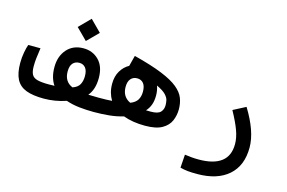

<svg xmlns="http://www.w3.org/2000/svg" viewBox="-103 -849 1965 1316"><g transform="rotate(15 879.0 -190.5)"><path d="M224.1 2.9Q146.5 2.9 98.4 -15.4Q50.3 -33.7 27.8 -76.4Q5.4 -119.1 5.4 -192.4Q5.4 -230 12.2 -267.1Q19 -304.2 26.9 -324.7H113.8Q106.9 -277.8 103.8 -251Q100.6 -224.1 100.6 -193.8Q100.6 -155.8 111.6 -135.5Q122.6 -115.2 151.4 -107.7Q180.2 -100.1 233.9 -100.1Q254.9 -100.1 272.9 -101.1Q256.8 -124.5 248 -155.3Q239.3 -186 239.3 -225.1Q239.3 -302.2 282.7 -351.6Q326.2 -400.9 399.4 -400.9Q465.3 -400.9 509 -356.7Q552.7 -312.5 552.7 -231Q552.7 -148.9 512.7 -102.1Q544.4 -100.6 586.9 -100.6Q614.3 -100.6 627 -89.8Q639.6 -79.1 639.6 -51.8Q639.6 -21 623.5 -9Q607.4 2.9 578.6 2.9Q525.4 2.9 475.1 -2.7Q424.8 -8.3 381.8 -23.4Q343.3 -10.3 303.5 -3.7Q263.7 2.9 224.1 2.9ZM394.5 -122.6Q395.5 -123 396 -123Q430.7 -134.8 444.1 -159.4Q457.5 -184.1 457.5 -219.2Q457.5 -257.8 441.4 -277.6Q425.3 -297.4 397.5 -297.4Q368.7 -297.4 351.6 -278.1Q334.5 -258.8 334.5 -219.7Q334.5 -147.5 394.5 -122.6ZM400.9 -453.1 322.3 -531.7 400.9 -610.8 479.5 -531.7Z M580.1 2.9Q565.9 2.9 558.8 -8.1Q551.8 -19 551.8 -56.2Q551.8 -85 560.8 -92.8Q569.8 -100.6 585.9 -100.6Q618.2 -100.6 640.6 -101.3Q663.1 -102.1 681.2 -103.5Q667 -126.5 658.9 -154.8Q650.9 -183.1 650.9 -217.3Q650.9 -270 673.6 -308.1Q696.3 -346.2 732.4 -365.7L752 -441.4Q876.5 -409.7 953.1 -378.4Q1029.8 -347.2 1069.8 -314.2Q1109.9 -281.2 1124 -244.9Q1138.2 -208.5 1138.2 -166Q1138.2 -123 1121.8 -84.5Q1105.5 -45.9 1063 -21.5Q1020.5 2.9 941.9 2.9Q899.4 2.9 860.4 -3.2Q821.3 -9.3 787.6 -22Q741.7 -7.8 689 -2.4Q636.2 2.9 580.1 2.9ZM804.7 -123Q840.3 -136.7 854.7 -160.6Q869.1 -184.6 869.1 -218.3Q869.1 -257.8 852.8 -277.6Q836.4 -297.4 808.1 -297.4Q779.8 -297.4 762.7 -277.8Q745.6 -258.3 745.6 -220.2Q745.6 -150.4 804.7 -123ZM922.4 -101.1Q938 -100.6 955.6 -100.6Q1006.8 -100.6 1024.9 -119.9Q1043 -139.2 1043 -168.5Q1043 -169.4 1043 -171.4Q1043 -186 1039.3 -204.1Q1035.6 -222.2 1016.4 -242.7Q997.1 -263.2 951.2 -284.7Q962.9 -252 962.9 -217.3Q962.9 -179.2 952.9 -151.4Q942.9 -123.5 922.4 -101.1Z M1373 230Q1334 230 1306.9 227.3Q1279.8 224.6 1252.4 217.3L1258.8 123.5Q1286.6 127 1307.9 129.2Q1329.1 131.3 1358.4 131.3Q1463.4 131.3 1517.6 90.1Q1571.8 48.8 1571.8 -34.7Q1571.8 -79.6 1553 -131.1Q1534.2 -182.6 1493.7 -256.3L1582 -302.2Q1674.3 -152.3 1674.3 -38.1Q1674.3 90.8 1595 160.4Q1515.6 230 1373 230Z"/></g></svg>

Font: Cascadia Mono PL
Style: Regular
Weight: 400
Monospace: yes
Designer: Aaron Bell
Foundry: Saja Typeworks
Version: Version 2404.023; ttfautohint (v1.8.4)